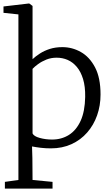

<svg xmlns="http://www.w3.org/2000/svg" viewBox="-25 -839 630 1100"><path d="M3 241.5V203L80.5 192V-756.5L-5 -765.5V-802L140.5 -819H142.5L161.5 -805V-500Q179 -516.5 203.8 -532.5Q228.5 -548.5 260.8 -558.8Q293 -569 332.5 -569Q388.5 -569 438.2 -541Q488 -513 519.5 -453.2Q551 -393.5 551 -297.5Q551 -233.5 531.2 -177.8Q511.5 -122 474.2 -79.5Q437 -37 384.5 -13Q332 11 266.5 11Q236.5 11 209.2 7.8Q182 4.5 158.5 0L160.5 66L161.5 192L276 203V241.5ZM273.5 -39.5Q327.5 -39.5 369.8 -66Q412 -92.5 436.8 -146.5Q461.5 -200.5 463 -283.5Q464 -343 451 -385.8Q438 -428.5 415 -455.8Q392 -483 362.5 -495.8Q333 -508.5 299.5 -508.5Q268 -508.5 241 -497.8Q214 -487 193.5 -472Q173 -457 161.5 -444.5V-74.5Q169 -58 202.5 -48.8Q236 -39.5 273.5 -39.5Z"/></svg>

Font: Merriweather 20pt Light
Style: Regular
Weight: 300
Version: Version 2.100